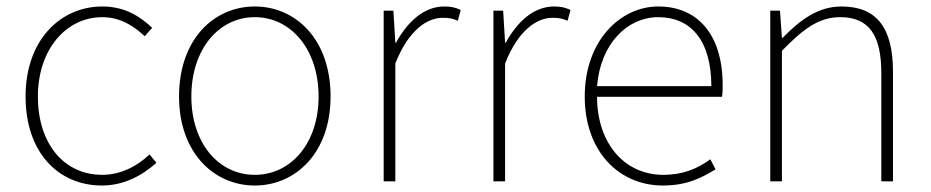

<svg xmlns="http://www.w3.org/2000/svg" viewBox="-20 -560 2874 593"><path d="M295 13C363 13 419 -18 463 -57L442 -83C405 -48 354 -20 296 -20C176 -20 97 -118 97 -262C97 -407 184 -507 296 -507C350 -507 392 -481 427 -448L450 -474C415 -507 368 -540 296 -540C169 -540 59 -439 59 -262C59 -88 161 13 295 13Z M767 13C893 13 1001 -88 1001 -262C1001 -439 893 -540 767 -540C641 -540 533 -439 533 -262C533 -88 641 13 767 13ZM767 -20C655 -20 571 -118 571 -262C571 -407 655 -507 767 -507C879 -507 964 -407 964 -262C964 -118 879 -20 767 -20Z M1165 0H1201V-364C1242 -468 1300 -505 1347 -505C1368 -505 1377 -503 1394 -496L1403 -529C1385 -538 1370 -540 1352 -540C1289 -540 1238 -492 1203 -428H1201L1195 -527H1165Z M1504 0H1540V-364C1581 -468 1639 -505 1686 -505C1707 -505 1716 -503 1733 -496L1742 -529C1724 -538 1709 -540 1691 -540C1628 -540 1577 -492 1542 -428H1540L1534 -527H1504Z M2027 13C2105 13 2150 -13 2190 -37L2174 -68C2134 -39 2089 -20 2029 -20C1905 -20 1824 -122 1824 -261H2210C2212 -275 2212 -286 2212 -297C2212 -453 2135 -540 2013 -540C1896 -540 1786 -434 1786 -262C1786 -90 1894 13 2027 13ZM1824 -294C1835 -427 1919 -507 2013 -507C2112 -507 2177 -437 2177 -294Z M2359 0H2395V-403C2462 -472 2510 -507 2575 -507C2665 -507 2702 -450 2702 -334V0H2738V-339C2738 -475 2687 -540 2579 -540C2506 -540 2451 -498 2397 -443H2395L2389 -527H2359Z"/></svg>

Font: Noto Sans CJK HK Thin
Style: Regular
Weight: 100
Designer: Ryoko NISHIZUKA 西塚涼子 (kana, bopomofo & ideographs); Paul D. Hunt (Latin, Greek & Cyrillic); Sandoll Communications 산돌커뮤니
Foundry: Adobe
Version: Version 2.004;hotconv 1.0.118;makeotfexe 2.5.65603